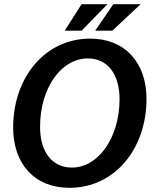

<svg xmlns="http://www.w3.org/2000/svg" viewBox="-20 -886 744 920"><path d="M313 14C528 14 682 -171 682 -412C682 -586 579 -701 412 -701C197 -701 43 -516 43 -275C43 -100 146 14 313 14ZM323 -83C229 -84 171 -159 172 -281C173 -467 275 -607 402 -606C497 -605 553 -530 553 -408C551 -222 449 -82 323 -83ZM436 -739H518L654 -866H523ZM290 -739H371L495 -866H371Z"/></svg>

Font: Ronzino Medium
Style: Italic
Weight: 500
Italic angle: -7.99998°
Designer: Nunzio Mazzaferro
Foundry: Collletttivo
Version: Version 1.000;Glyphs 3.3 (3337)